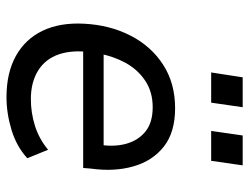

<svg xmlns="http://www.w3.org/2000/svg" viewBox="-108 -650 767 591"><g transform="rotate(90 275.5 -354.5)"><path d="M279 9Q204 9 152 -20Q100 -49 74.5 -102.5Q49 -156 53 -230Q57 -309 89.5 -372.5Q122 -436 179 -473Q236 -510 313 -510Q387 -510 431 -475.5Q475 -441 492 -382Q509 -323 499 -251L497 -227H122L131 -290H445L425 -273Q433 -322 422.5 -359.5Q412 -397 384.5 -419Q357 -441 310 -441Q263 -441 228.5 -418Q194 -395 173.5 -357.5Q153 -320 145 -276L141 -252Q133 -195 147 -153Q161 -111 197 -88.5Q233 -66 285 -66Q327 -66 367 -78.5Q407 -91 441 -119L467 -55Q431 -22 380 -6.5Q329 9 279 9ZM383 -621 397 -718H489L475 -621ZM203 -621 218 -718H310L296 -621Z"/></g></svg>

Font: Nunitoga
Style: Medium Italic
Weight: 500
Italic angle: -9°
Designer: Vernon Adams
Foundry: Vernon Adams
Version: Version 1.0